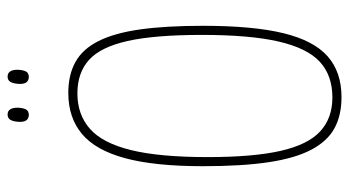

<svg xmlns="http://www.w3.org/2000/svg" viewBox="-227 -683 920 506"><g transform="rotate(-90 233.0 -430.0)"><path d="M230 10Q182 10 148 -8.5Q114 -27 91.5 -69.5Q69 -112 58.5 -182Q48 -252 48 -355Q48 -482 69 -560Q90 -638 133 -674Q176 -710 241 -710Q289 -710 323 -691Q357 -672 378 -630Q399 -588 408.5 -520.5Q418 -453 418 -355Q418 -223 398.5 -143Q379 -63 337.5 -26.5Q296 10 230 10ZM229 -14Q287 -14 323 -47Q359 -80 376.5 -155.5Q394 -231 394 -358Q394 -482 378 -553.5Q362 -625 328 -655.5Q294 -686 240 -686Q184 -686 146.5 -653Q109 -620 90.5 -545Q72 -470 72 -343Q72 -222 88.5 -150Q105 -78 140 -46Q175 -14 229 -14ZM182 -814Q172 -815 168 -822Q164 -829 165 -842Q166 -856 170.5 -863Q175 -870 184 -870Q194 -870 198.5 -862Q203 -854 202 -840Q201 -827 197 -820.5Q193 -814 182 -814ZM282 -814Q272 -815 268 -822Q264 -829 265 -842Q266 -856 270.5 -863Q275 -870 284 -870Q294 -870 298.5 -862Q303 -854 302 -840Q301 -827 297 -820.5Q293 -814 282 -814Z"/></g></svg>

Font: Yanone Kaffeesatz ExtraLight ExtraLight
Style: Regular
Weight: 250
Version: Version 2.003